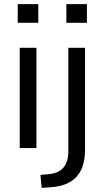

<svg xmlns="http://www.w3.org/2000/svg" viewBox="-20 -718 508 931"><path d="M66 -607.3V-698H165.7V-607.3ZM75.6 0V-486.3H156.6V0ZM301.7 -607.3V-698H401.4V-607.3ZM181.9 193 176.1 130.1 219.4 126.2Q264.8 121.7 288 94.1Q311.3 66.5 311.3 15V-486.3H392.3V6.9Q392.3 50.6 382.1 83.4Q371.9 116.2 351.2 138.9Q330.6 161.6 299.2 174.3Q267.8 187.1 224.9 190Z"/></svg>

Font: Nunito Sans 12pt ExtraLight
Style: Regular
Weight: 200
Version: Version 3.101;gftools[0.9.27]